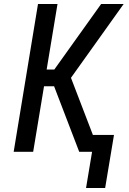

<svg xmlns="http://www.w3.org/2000/svg" viewBox="-20 -755 640 955"><path d="M408 180 438 0H374L249 -326H199L145 0H48L169 -735H266L212 -409H250L483 -735H595L333 -368L442 -84H547L503 180Z"/></svg>

Font: Iosevka Custom Medium Oblique
Style: Regular
Weight: 500
Italic angle: -9°
Designer: Belleve Invis
Foundry: Belleve Invis
Version: Version 27.0.1